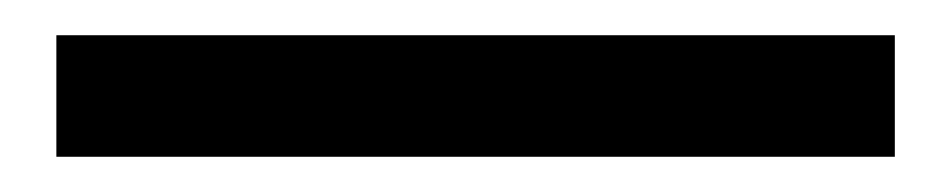

<svg xmlns="http://www.w3.org/2000/svg" viewBox="-20 44 540 109"><path d="M12 133V64H488V133Z"/></svg>

Font: Source Sans Pro SemiBold
Style: Regular
Weight: 600
Designer: Paul D. Hunt
Foundry: Adobe Systems Incorporated
Version: Version 2.045;hotconv 1.0.109;makeotfexe 2.5.65596